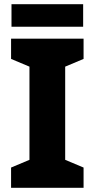

<svg xmlns="http://www.w3.org/2000/svg" viewBox="-20 -899 453 919"><path d="M378 -879H35V-771H378ZM380 0V-97L292 -134V-580L380 -617V-714H33V-617L121 -580V-134L33 -97V0Z"/></svg>

Font: Noto Sans Gurmukhi ExtraBold
Style: Regular
Weight: 800
Designer: Jelle Bosma - Monotype Design Team
Foundry: Monotype Imaging Inc.
Version: Version 2.004